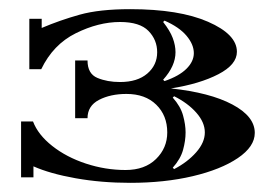

<svg xmlns="http://www.w3.org/2000/svg" viewBox="-20 -749 604 419"><path d="M264 -350Q201 -350 145 -360Q89 -370 53 -386V-362H26V-484H52Q63 -455 94 -430.5Q125 -406 167.5 -392Q210 -378 254 -378Q296 -378 320.5 -402Q345 -426 345 -460Q345 -497 321 -520.5Q297 -544 256 -544Q221 -544 196 -531Q171 -518 171 -491H144V-617H171Q171 -588 192.5 -579Q214 -570 242 -570Q280 -570 301.5 -588.5Q323 -607 323 -635Q323 -662 304 -681.5Q285 -701 242 -701Q195 -701 145.5 -676.5Q96 -652 70 -598H44V-708H71V-688Q111 -705 154 -717Q197 -729 264 -729Q371 -729 434 -701.5Q497 -674 497 -636Q497 -608 456.5 -587Q416 -566 353 -556Q438 -547 487 -521Q536 -495 536 -459Q536 -429 499 -404Q462 -379 400.5 -364.5Q339 -350 264 -350ZM339 -572Q371 -583 387 -599Q403 -615 403 -633Q403 -652 387 -671Q371 -690 339 -704L336 -701Q351 -682 357 -666Q363 -650 363 -635Q363 -605 336 -575ZM360 -380Q389 -395 408 -416.5Q427 -438 427 -460Q427 -482 408.5 -503Q390 -524 360 -539L357 -536Q374 -517 379.5 -497Q385 -477 385 -460Q385 -442 379.5 -422Q374 -402 357 -383Z"/></svg>

Font: Diplomata SC
Style: Regular
Weight: 400
Designer: Eduardo Rodriguez Tunni
Foundry: Eduardo Rodriguez Tunni
Version: Version 1.002; ttfautohint (v1.8.4.7-5d5b);gftools[0.9.23]